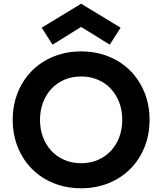

<svg xmlns="http://www.w3.org/2000/svg" viewBox="-20 -991 868 1027"><path d="M414 16Q334 16 266.5 -11.5Q199 -39 150.5 -88Q102 -137 75 -204Q48 -271 48 -350Q48 -429 75 -496Q102 -563 150.5 -612Q199 -661 266.5 -688.5Q334 -716 414 -716Q494 -716 561.5 -688.5Q629 -661 677.5 -612Q726 -563 753 -496Q780 -429 780 -350Q780 -271 753 -204Q726 -137 677.5 -88Q629 -39 561.5 -11.5Q494 16 414 16ZM414 -118Q463 -118 503.5 -135.5Q544 -153 573 -184Q602 -215 618 -257.5Q634 -300 634 -350Q634 -400 618 -442.5Q602 -485 573 -516Q544 -547 503.5 -564.5Q463 -582 414 -582Q365 -582 324.5 -564.5Q284 -547 255 -516Q226 -485 210 -442.5Q194 -400 194 -350Q194 -300 210 -257.5Q226 -215 255 -184Q284 -153 324.5 -135.5Q365 -118 414 -118ZM261 -752 203 -843 414 -971 625 -843 567 -752 414 -847Z"/></svg>

Font: NT Somic Bold
Style: Regular
Weight: 700
Designer: Ravid Balaliev — lead type designer, mastering
Michael Voronin — secret advisor, marketing
Ivan Kovalenko — best boy
Foundry: NT Type
Version: Version 0.7